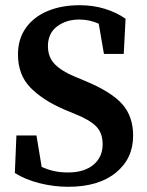

<svg xmlns="http://www.w3.org/2000/svg" viewBox="-20 -700 566 737"><path d="M242 17Q186 17 131 3Q76 -11 37 -36L43 -180H120L140 -59Q163 -49 187 -43.5Q211 -38 241 -38Q303 -38 338.5 -67.5Q374 -97 374 -146Q374 -190 349 -215Q324 -240 269 -262L228 -279Q146 -314 97.5 -363Q49 -412 49 -491Q49 -550 79 -592.5Q109 -635 162.5 -657.5Q216 -680 286 -680Q338 -680 383 -666Q428 -652 462 -628L455 -493H379L359 -609Q324 -625 284 -625Q234 -625 199 -598.5Q164 -572 164 -523Q164 -480 191 -453Q218 -426 267 -406L310 -388Q408 -347 449.5 -300Q491 -253 491 -179Q491 -91 424.5 -37Q358 17 242 17Z"/></svg>

Font: Source Serif Pro Semibold
Style: Regular
Weight: 600
Designer: Frank Grießhammer
Foundry: Adobe Systems Incorporated
Version: Version 3.000;hotconv 1.0.109;makeotfexe 2.5.65596